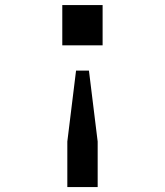

<svg xmlns="http://www.w3.org/2000/svg" viewBox="-20 -534 660 770"><path d="M371.7 33.7V216.2H250V33.7L285 -250.8H336.7ZM391.5 -352.2H229.8V-513.8H391.5Z"/></svg>

Font: Monaspace Krypton Var ExLight
Style: Regular
Weight: 200
Designer: Riley Cran and the Lettermatic Team
Version: Version 1.200 (Monaspace Krypton Var)